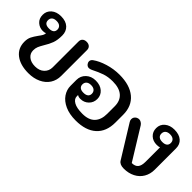

<svg xmlns="http://www.w3.org/2000/svg" viewBox="35 -1185 1796 1796"><g transform="rotate(45 933.0 -287.0)"><path d="M100 -173Q100 -212 113.5 -239.5Q127 -267 153 -303Q171 -327 179 -341.5Q187 -356 187 -372Q175 -365 150 -365Q107 -365 75 -393.5Q43 -422 43 -472Q43 -521 79.5 -552.5Q116 -584 175 -584Q240 -584 275 -551Q310 -518 310 -464Q310 -403 295 -362.5Q280 -322 253 -279Q233 -245 224 -223.5Q215 -202 215 -173Q215 -132 247 -105.5Q279 -79 334 -79Q390 -79 423.5 -110.5Q457 -142 457 -190V-531Q457 -556 472 -570Q487 -584 513 -584Q539 -584 554.5 -570Q570 -556 570 -531V-190Q570 -131 541 -86Q512 -41 458 -15.5Q404 10 334 10Q227 10 163.5 -38.5Q100 -87 100 -173ZM239 -471Q239 -494 223 -508.5Q207 -523 176 -523Q145 -523 129.5 -509Q114 -495 114 -471Q114 -422 176 -422Q207 -422 223 -434.5Q239 -447 239 -471Z M697 -186V-264Q697 -317 734.5 -352.5Q772 -388 830 -388Q890 -388 926 -356.5Q962 -325 962 -276Q962 -228 929 -196Q896 -164 848 -164Q824 -164 808 -175V-157Q808 -123 846.5 -101Q885 -79 960 -79Q1043 -79 1084 -122Q1125 -165 1125 -243V-342Q1125 -416 1079.5 -455.5Q1034 -495 948 -495Q887 -495 840 -479Q793 -463 732 -432Q714 -424 701 -424Q682 -424 668 -441Q657 -455 657 -469Q657 -490 676 -504Q724 -539 798 -561.5Q872 -584 948 -584Q1085 -584 1161 -520.5Q1237 -457 1237 -342V-239Q1237 -120 1165 -55Q1093 10 960 10Q877 10 817.5 -17Q758 -44 727.5 -89Q697 -134 697 -186ZM891 -274Q891 -298 875 -312.5Q859 -327 828 -327Q798 -327 782 -312.5Q766 -298 766 -274Q766 -251 781.5 -238Q797 -225 828 -225Q859 -225 875 -238Q891 -251 891 -274Z M1524 -21 1328 -338Q1319 -352 1319 -367Q1319 -396 1346 -412Q1360 -419 1372 -419Q1386 -419 1399.5 -411Q1413 -403 1422 -390L1613 -80Q1656 -80 1676 -104Q1696 -128 1696 -179V-371Q1683 -365 1658 -365Q1607 -365 1575 -395Q1543 -425 1543 -473Q1543 -522 1580 -553Q1617 -584 1675 -584Q1738 -584 1773.5 -553.5Q1809 -523 1809 -470V-188Q1809 -130 1782.5 -85Q1756 -40 1707.5 -15Q1659 10 1596 10Q1544 10 1524 -21ZM1739 -471Q1739 -496 1722.5 -510Q1706 -524 1676 -524Q1647 -524 1630.5 -510Q1614 -496 1614 -471Q1614 -447 1630 -434Q1646 -421 1676 -421Q1707 -421 1723 -434Q1739 -447 1739 -471Z"/></g></svg>

Font: Kodchasan SemiBold
Style: Regular
Weight: 600
Version: Version 1.000; ttfautohint (v1.6)